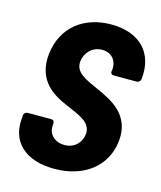

<svg xmlns="http://www.w3.org/2000/svg" viewBox="-86 -581 545 651"><g transform="rotate(15 186.5 -255.5)"><path d="M164 6C268 6 341 -50 352 -139C364 -237 287 -271 233 -295C192 -314 151 -329 156 -370C159 -398 182 -426 218 -426C251 -426 271 -402 268 -370L267 -364C266 -357 270 -352 277 -352H358C365 -352 371 -357 372 -364C383 -457 327 -517 226 -517C129 -517 59 -462 47 -368C35 -267 105 -232 155 -211C198 -192 243 -177 238 -134C234 -104 211 -81 177 -81C142 -81 118 -105 122 -137V-142C123 -149 119 -154 112 -154H29C22 -154 16 -149 15 -142V-135C4 -49 62 6 164 6Z"/></g></svg>

Font: Barlow Condensed SemiBold
Style: Italic
Weight: 600
Width: 3
Italic angle: -7°
Designer: Jeremy Tribby
Foundry: Tribby Type
Version: Version 1.422;hotconv 1.0.109;makeotfexe 2.5.65596